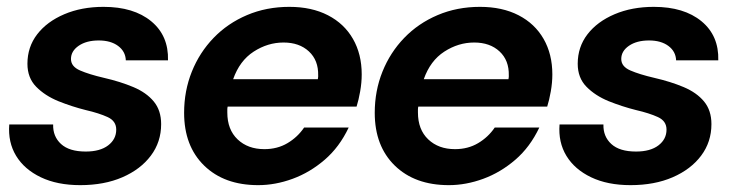

<svg xmlns="http://www.w3.org/2000/svg" viewBox="-20 -528 2138 560"><path d="M214 12Q147 12 99 -11Q51 -34 27 -73.5Q3 -113 7 -165H135Q134 -130 158 -108Q182 -86 230 -86Q272 -86 295.5 -104Q319 -122 319 -150Q319 -175 294 -186.5Q269 -198 230 -207Q210 -212 190 -218.5Q170 -225 150 -233Q111 -249 85.5 -275Q60 -301 60 -342Q60 -391 88.5 -428Q117 -465 167.5 -486.5Q218 -508 282 -508Q370 -508 421 -466Q472 -424 470 -352H347Q346 -378 324.5 -394Q303 -410 268 -410Q232 -410 209.5 -394.5Q187 -379 187 -356Q187 -334 213.5 -322.5Q240 -311 283 -301Q331 -290 369 -274Q407 -258 428.5 -232Q450 -206 450 -166Q450 -114 420 -74Q390 -34 337 -11Q284 12 214 12Z M733 12Q634 12 575.5 -45Q517 -102 517 -199Q517 -263 539.5 -319Q562 -375 603 -417.5Q644 -460 700.5 -484Q757 -508 824 -508Q889 -508 936.5 -483.5Q984 -459 1009.5 -414.5Q1035 -370 1035 -311Q1035 -287 1030.5 -261.5Q1026 -236 1020 -217H644Q643 -213 643 -209Q643 -205 643 -200Q643 -150 673 -121.5Q703 -93 751 -93Q789 -93 818.5 -110.5Q848 -128 867 -156H997Q970 -99 927 -62Q884 -25 833.5 -6.5Q783 12 733 12ZM660 -297H907Q908 -301 908 -304Q908 -307 908 -308Q909 -352 881 -378Q853 -404 807 -404Q761 -404 720 -377.5Q679 -351 660 -297Z M1289 12Q1190 12 1131.5 -45Q1073 -102 1073 -199Q1073 -263 1095.5 -319Q1118 -375 1159 -417.5Q1200 -460 1256.5 -484Q1313 -508 1380 -508Q1445 -508 1492.5 -483.5Q1540 -459 1565.5 -414.5Q1591 -370 1591 -311Q1591 -287 1586.5 -261.5Q1582 -236 1576 -217H1200Q1199 -213 1199 -209Q1199 -205 1199 -200Q1199 -150 1229 -121.5Q1259 -93 1307 -93Q1345 -93 1374.5 -110.5Q1404 -128 1423 -156H1553Q1526 -99 1483 -62Q1440 -25 1389.5 -6.5Q1339 12 1289 12ZM1216 -297H1463Q1464 -301 1464 -304Q1464 -307 1464 -308Q1465 -352 1437 -378Q1409 -404 1363 -404Q1317 -404 1276 -377.5Q1235 -351 1216 -297Z M1819 12Q1752 12 1704 -11Q1656 -34 1632 -73.5Q1608 -113 1612 -165H1740Q1739 -130 1763 -108Q1787 -86 1835 -86Q1877 -86 1900.5 -104Q1924 -122 1924 -150Q1924 -175 1899 -186.5Q1874 -198 1835 -207Q1815 -212 1795 -218.5Q1775 -225 1755 -233Q1716 -249 1690.5 -275Q1665 -301 1665 -342Q1665 -391 1693.5 -428Q1722 -465 1772.5 -486.5Q1823 -508 1887 -508Q1975 -508 2026 -466Q2077 -424 2075 -352H1952Q1951 -378 1929.5 -394Q1908 -410 1873 -410Q1837 -410 1814.5 -394.5Q1792 -379 1792 -356Q1792 -334 1818.5 -322.5Q1845 -311 1888 -301Q1936 -290 1974 -274Q2012 -258 2033.5 -232Q2055 -206 2055 -166Q2055 -114 2025 -74Q1995 -34 1942 -11Q1889 12 1819 12Z"/></svg>

Font: Rethink Sans
Style: Bold Italic
Weight: 700
Italic angle: -10°
Designer: The Rethink Sans project authors (Hans Thiessen). DM Sans designed by Colophon Foundry.
Foundry: Rethink Communications LLC
Version: Version 1.001